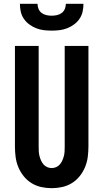

<svg xmlns="http://www.w3.org/2000/svg" viewBox="-20 -975 540 1003"><path d="M250 8Q222 8 195 2Q168 -4 144.5 -18.5Q121 -33 103.5 -55Q86 -77 75.5 -102.5Q65 -128 61.5 -155.5Q58 -183 58 -210V-735H182V-210Q182 -198 182.5 -185.5Q183 -173 186 -161Q189 -149 194 -137.5Q199 -126 207 -116.5Q215 -107 226.5 -102Q238 -97 250 -97Q262 -97 273.5 -102Q285 -107 293 -116.5Q301 -126 306 -137.5Q311 -149 314 -161Q317 -173 317.5 -185.5Q318 -198 318 -210V-735H442V-210Q442 -183 438.5 -155.5Q435 -128 424.5 -102.5Q414 -77 396.5 -55Q379 -33 355.5 -18.5Q332 -4 305 2Q278 8 250 8ZM250 -815Q229 -815 208.5 -817.5Q188 -820 169 -827.5Q150 -835 133 -847.5Q116 -860 104.5 -877Q93 -894 88.5 -914Q84 -934 84 -955H176Q176 -941 181.5 -928Q187 -915 198 -907Q209 -899 222.5 -896Q236 -893 250 -893Q264 -893 277.5 -896Q291 -899 302 -907Q313 -915 318.5 -928Q324 -941 324 -955H416Q416 -934 411.5 -914Q407 -894 395.5 -877Q384 -860 367 -847.5Q350 -835 331 -827.5Q312 -820 291.5 -817.5Q271 -815 250 -815Z"/></svg>

Font: Iosevka SS18 Extrabold
Style: Regular
Weight: 800
Monospace: yes
Designer: Belleve Invis
Foundry: Belleve Invis
Version: Version 25.1.1; ttfautohint (v1.8.4)